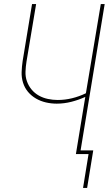

<svg xmlns="http://www.w3.org/2000/svg" viewBox="-20 -755 540 941"><path d="M387 166 414 0H352L398 -280Q365 -265 329.5 -256Q294 -247 258 -247Q231 -247 205 -253Q179 -259 156.5 -272Q134 -285 117.5 -304.5Q101 -324 93 -349.5Q85 -375 86 -402Q87 -429 91 -456L137 -735H157L110 -454Q106 -429 105 -404Q104 -379 112 -356.5Q120 -334 135 -316Q150 -298 170.5 -286.5Q191 -275 215 -270Q239 -265 263 -265Q298 -265 333 -273.5Q368 -282 401 -298L474 -735H493L375 -18H437L407 166Z"/></svg>

Font: Iosevka Curly Thin Oblique
Style: Regular
Weight: 100
Italic angle: -9°
Monospace: yes
Designer: Belleve Invis
Foundry: Belleve Invis
Version: Version 11.1.0; ttfautohint (v1.8.3)